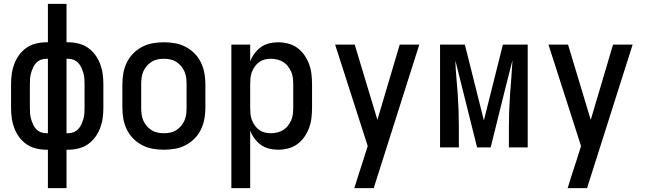

<svg xmlns="http://www.w3.org/2000/svg" viewBox="-20 -760 3340 990"><path d="M227 210V12H219Q192 12 165.5 5.5Q139 -1 117 -16Q95 -31 79 -53Q63 -75 53.5 -100Q44 -125 40.5 -151.5Q37 -178 37 -205V-325Q37 -352 40.5 -378.5Q44 -405 53.5 -430Q63 -455 79 -477Q95 -499 117 -514Q139 -529 165.5 -535.5Q192 -542 219 -542H227V-740H323V-542H331Q358 -542 384.5 -535.5Q411 -529 433 -514Q455 -499 471 -477Q487 -455 496.5 -430Q506 -405 509.5 -378.5Q513 -352 513 -325V-205Q513 -178 509.5 -151.5Q506 -125 496.5 -100Q487 -75 471 -53Q455 -31 433 -16Q411 -1 384.5 5.5Q358 12 331 12H323V210ZM219 -73H227V-457H219Q204 -457 190 -451.5Q176 -446 166 -435Q156 -424 150 -410.5Q144 -397 140 -383Q136 -369 135 -354.5Q134 -340 134 -325V-205Q134 -190 135 -175.5Q136 -161 140 -147Q144 -133 150 -119.5Q156 -106 166 -95Q176 -84 190 -78.5Q204 -73 219 -73ZM323 -73H331Q346 -73 360 -78.5Q374 -84 384 -95Q394 -106 400 -119.5Q406 -133 410 -147Q414 -161 415 -175.5Q416 -190 416 -205V-325Q416 -340 415 -354.5Q414 -369 410 -383Q406 -397 400 -410.5Q394 -424 384 -435Q374 -446 360 -451.5Q346 -457 331 -457H323Z M825 12Q796 12 767.5 7Q739 2 713 -11.5Q687 -25 666.5 -46Q646 -67 633.5 -93Q621 -119 616 -147.5Q611 -176 611 -205V-325Q611 -354 616 -382.5Q621 -411 633.5 -437Q646 -463 666.5 -484Q687 -505 713 -518.5Q739 -532 767.5 -537Q796 -542 825 -542Q854 -542 882.5 -537Q911 -532 937 -518.5Q963 -505 983.5 -484Q1004 -463 1016.5 -437Q1029 -411 1034 -382.5Q1039 -354 1039 -325V-205Q1039 -176 1034 -147.5Q1029 -119 1016.5 -93Q1004 -67 983.5 -46Q963 -25 937 -11.5Q911 2 882.5 7Q854 12 825 12ZM825 -73Q842 -73 858.5 -76.5Q875 -80 889 -89Q903 -98 914 -111Q925 -124 931.5 -139.5Q938 -155 940 -171.5Q942 -188 942 -205V-325Q942 -342 940 -358.5Q938 -375 931.5 -390.5Q925 -406 914 -419Q903 -432 889 -441Q875 -450 858.5 -453.5Q842 -457 825 -457Q808 -457 791.5 -453.5Q775 -450 761 -441Q747 -432 736 -419Q725 -406 718.5 -390.5Q712 -375 710 -358.5Q708 -342 708 -325V-205Q708 -188 710 -171.5Q712 -155 718.5 -139.5Q725 -124 736 -111Q747 -98 761 -89Q775 -80 791.5 -76.5Q808 -73 825 -73Z M1173 210V-530H1270V-443Q1278 -465 1292.5 -484.5Q1307 -504 1326 -517.5Q1345 -531 1368 -536.5Q1391 -542 1415 -542Q1441 -542 1467 -535Q1493 -528 1514 -512.5Q1535 -497 1550 -475Q1565 -453 1574 -428.5Q1583 -404 1586 -377.5Q1589 -351 1589 -325V-205Q1589 -179 1586 -152.5Q1583 -126 1574 -101.5Q1565 -77 1550 -55Q1535 -33 1514 -17.5Q1493 -2 1467 5Q1441 12 1415 12Q1391 12 1368 6.5Q1345 1 1326 -12.5Q1307 -26 1292.5 -45.5Q1278 -65 1270 -87V210ZM1376 -73Q1393 -73 1409.5 -77Q1426 -81 1440 -89.5Q1454 -98 1464.5 -111.5Q1475 -125 1481.5 -140Q1488 -155 1490 -171.5Q1492 -188 1492 -205V-325Q1492 -342 1490 -358.5Q1488 -375 1481.5 -390Q1475 -405 1464.5 -418.5Q1454 -432 1440 -440.5Q1426 -449 1409.5 -453Q1393 -457 1376 -457Q1360 -457 1344.5 -453Q1329 -449 1316 -439.5Q1303 -430 1293.5 -416.5Q1284 -403 1278.5 -388Q1273 -373 1271.5 -357Q1270 -341 1270 -325V-205Q1270 -189 1271.5 -173Q1273 -157 1278.5 -142Q1284 -127 1293.5 -113.5Q1303 -100 1316 -90.5Q1329 -81 1344.5 -77Q1360 -73 1376 -73Z M1907 210H1807Q1818 174 1829.5 138Q1841 102 1853 66L1876 -7L1708 -530H1809L1926 -142L2041 -530H2142Z M2510 0H2440L2328 -448Q2329 -405 2333 -362.5Q2337 -320 2340 -277Q2343 -234 2344.5 -191.5Q2346 -149 2346 -106V0H2249V-530H2377L2475 -139L2573 -530H2701V0H2604V-106Q2604 -148 2605.5 -190Q2607 -232 2610 -274Q2613 -316 2616.5 -358Q2620 -400 2622 -442V-448L2586 -306Z M3007 210H2907Q2918 174 2929.5 138Q2941 102 2953 66L2976 -7L2808 -530H2909L3026 -142L3141 -530H3242Z"/></svg>

Font: Lode Dark
Style: Bold
Weight: 700
Monospace: yes
Designer: Belleve Invis
Foundry: Belleve Invis
Version: Version 29.2.0; ttfautohint (v1.8.3)